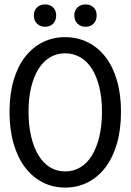

<svg xmlns="http://www.w3.org/2000/svg" viewBox="-20 -836 590 868"><path d="M133 -766Q133 -743 147.5 -729Q162 -715 184 -715Q206 -715 220 -729Q234 -743 234 -766Q234 -789 220 -802.5Q206 -816 184 -816Q162 -816 147.5 -802.5Q133 -789 133 -766ZM316 -766Q316 -743 330.5 -729Q345 -715 367 -715Q389 -715 403 -729Q417 -743 417 -766Q417 -789 403 -802.5Q389 -816 367 -816Q345 -816 330.5 -802.5Q316 -789 316 -766ZM23 -331Q23 -410 41.5 -473Q60 -536 93.5 -579Q127 -622 173 -645Q219 -668 275 -668Q330 -668 376.5 -645Q423 -622 456.5 -579Q490 -536 508.5 -473Q527 -410 527 -331Q527 -250 508.5 -186.5Q490 -123 456.5 -79Q423 -35 376.5 -11.5Q330 12 275 12Q219 12 173 -11.5Q127 -35 93.5 -79Q60 -123 41.5 -186.5Q23 -250 23 -331ZM109 -331Q109 -268 121 -218Q133 -168 154.5 -133Q176 -98 206.5 -79.5Q237 -61 275 -61Q312 -61 343 -79.5Q374 -98 395.5 -133Q417 -168 429 -218Q441 -268 441 -331Q441 -393 429 -442Q417 -491 395.5 -525Q374 -559 343 -577Q312 -595 275 -595Q237 -595 206.5 -577Q176 -559 154.5 -525Q133 -491 121 -442Q109 -393 109 -331Z"/></svg>

Font: Codetta
Style: Regular
Weight: 400
Italic angle: -11°
Designer: Ulrich Proeller
Foundry: PROSA GmbH
Version: Version 2.00;September 29, 2018;FontCreator 11.5.0.2427 64-b